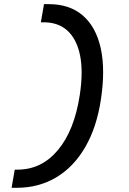

<svg xmlns="http://www.w3.org/2000/svg" viewBox="-20 -811 626 929"><path d="M36.1 97.7 51.3 9.8H64.9Q181.2 9.8 260.5 -85.2Q339.8 -180.2 365.7 -349.6Q375 -409.2 375 -459.5Q375 -549.8 345.2 -609.9Q298.8 -703.1 190.9 -703.1H177.7L192.9 -791H215.8Q316.9 -791 380.6 -736.1Q444.3 -681.2 467.3 -578.1Q479 -525.4 479 -461.9Q479 -400.9 468.3 -330.1Q448.2 -195.8 392.8 -99.9Q337.4 -3.9 252.7 46.9Q168 97.7 59.6 97.7Z"/></svg>

Font: CaskaydiaCove NFP
Style: Italic
Weight: 400
Italic angle: -10°
Designer: Aaron Bell
Foundry: Saja Typeworks
Version: Version 2111.001; VTT 6.35;Nerd Fonts 3.1.1